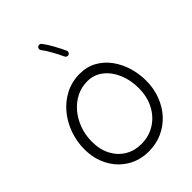

<svg xmlns="http://www.w3.org/2000/svg" viewBox="-296 -1173 1337 1337"><g transform="rotate(-45 372.5 -504.0)"><path d="M360.4 29.3Q271.5 29.3 202.1 -13.2Q132.8 -55.7 93 -130.1Q53.2 -204.6 53.2 -299.3Q53.2 -375.5 78.6 -446.3Q104 -517.1 150.4 -573Q196.8 -628.9 260.7 -661.6Q324.7 -694.3 402.3 -694.3Q472.7 -694.3 527.3 -663.6Q582 -632.8 619.6 -581.1Q657.2 -529.3 676.5 -465.1Q695.8 -400.9 695.8 -334Q695.8 -256.3 670.7 -190.2Q645.5 -124 600.3 -74.7Q555.2 -25.4 493.9 2Q432.6 29.3 360.4 29.3ZM360.4 -43.9Q434.6 -43.9 493.9 -80.6Q553.2 -117.2 587.9 -182.6Q622.6 -248 622.6 -334Q622.6 -412.6 594.7 -477.5Q566.9 -542.5 517.3 -581.3Q467.8 -620.1 402.3 -620.1Q344.2 -620.1 294.2 -594.7Q244.1 -569.3 206.8 -524.7Q169.4 -480 148.4 -422.1Q127.4 -364.3 127.4 -299.3Q127.4 -221.7 157.7 -164.3Q188 -106.9 240.5 -75.4Q293 -43.9 360.4 -43.9ZM331.5 -1032.2Q338.4 -1037.6 347.4 -1036.6Q356.4 -1035.6 361.8 -1028.8Q385.3 -999 409.9 -954.3Q434.6 -909.7 452.1 -871.1Q455.6 -863.3 452.4 -854.7Q449.2 -846.2 440.9 -842.3Q433.1 -838.9 424.6 -842.3Q416 -845.7 412.6 -853.5Q396 -890.1 371.8 -933.3Q347.7 -976.6 327.6 -1002Q322.3 -1008.8 323.5 -1017.8Q324.7 -1026.9 331.5 -1032.2Z"/></g></svg>

Font: Mikhak-FD Regular
Style: FD-Regular
Weight: 400
Designer: Amin Abedi
Version: Version 3.2